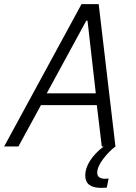

<svg xmlns="http://www.w3.org/2000/svg" viewBox="-44 -708 656 928"><path d="M426 127Q426 156 465 156L481 155L472 199Q462 200 444 200Q368 200 368 140Q368 105 391.5 68.5Q415 32 457 0H448L424 -200H154L45 0H-24L350 -688H433L514 0Q483 23 454.5 60.5Q426 98 426 127ZM182 -257H419L379 -608H373Z"/></svg>

Font: Saira Semi Condensed Light
Style: Italic
Weight: 300
Width: 4
Italic angle: -12°
Designer: Hector Gatti with collaboration of the Omnibus-Type team
Foundry: Omnibus-Type
Version: Version 1.001; ttfautohint (v1.8)